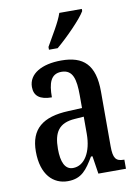

<svg xmlns="http://www.w3.org/2000/svg" viewBox="-87 -824 639 891"><g transform="rotate(-10 232.5 -378.0)"><path d="M179 -619V-606H220C270 -648 342 -721 362 -756V-766H256C241 -721 206 -668 179 -619ZM160 10C226 10 251 -28 285 -84H292L305 0H435V-43H432C395 -43 383 -59 383 -115V-373C383 -500 330 -547 226 -547C134 -547 71 -511 71 -449C71 -407 98 -386 154 -386C154 -452 167 -495 218 -495C272 -495 283 -448 283 -373V-313L218 -310C97 -305 37 -257 37 -151C37 -41 92 10 160 10ZM194 -46C156 -46 140 -84 140 -145C140 -223 165 -264 242 -269L284 -272V-191C284 -107 249 -46 194 -46Z"/></g></svg>

Font: Noto Serif Devanagari ExtraCondensed Medium
Style: Regular
Weight: 500
Width: 2
Designer: Universal Thirst, Indian Type Foundry and the Monotype Design Team
Foundry: Monotype Imaging Inc.
Version: Version 2.004